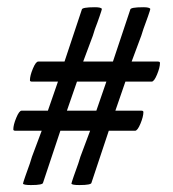

<svg xmlns="http://www.w3.org/2000/svg" viewBox="-20 -539 489 542"><path d="M351.6 -365.2Q351.6 -365.2 425.8 -365.2Q431.6 -365.2 431.6 -361.3Q431.6 -348.6 423.3 -328.6Q415 -308.6 408.2 -308.6H334L305.7 -226.6H378.9Q384.8 -226.6 384.8 -222.7Q384.8 -210 376.5 -189.9Q368.2 -169.9 361.3 -169.9H287.1L238.3 -23.4Q238.3 -16.6 204.1 -16.6Q183.6 -16.6 181.6 -20.5Q181.6 -22.5 188 -41Q194.3 -59.6 201.2 -78.1L207 -96.7L234.4 -169.9H150.4L101.6 -23.4Q101.6 -16.6 67.4 -16.6Q46.9 -16.6 44.9 -20.5Q44.9 -22.5 51.3 -41Q57.6 -59.6 64.5 -78.1L70.3 -96.7L97.7 -169.9H23.4Q17.6 -169.9 17.6 -173.8Q17.6 -186.5 25.9 -206.5Q34.2 -226.6 41 -226.6H115.2L143.6 -308.6H70.3Q64.5 -308.6 64.5 -312.5Q64.5 -325.2 72.8 -345.2Q81.1 -365.2 87.9 -365.2H162.1L210.9 -511.7Q210.9 -518.6 248 -518.6Q265.6 -518.6 267.6 -513.7Q267.6 -511.7 261.2 -493.2Q254.9 -474.6 248 -457L242.2 -438.5L214.8 -365.2H298.8L347.7 -511.7Q347.7 -518.6 384.8 -518.6Q402.3 -518.6 404.3 -513.7Q404.3 -511.7 397.9 -493.2Q391.6 -474.6 384.8 -457L378.9 -438.5ZM280.3 -308.6H197.3L168.9 -226.6H252Z"/></svg>

Font: Crimson
Style: SemiboldItalic
Weight: 600
Italic angle: -11°
Version: Version 0.8 ; ttfautohint (v1.00) -l 8 -r 50 -G 200 -x 14 -D